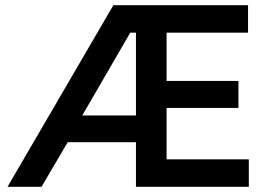

<svg xmlns="http://www.w3.org/2000/svg" viewBox="-20 -720 1051 740"><path d="M9 0 417 -700H936V-594H622V-408H899V-304H622V-106H939V0H504V-172H241L140 0ZM297 -275H504V-594H482Z"/></svg>

Font: Figtree Light SemiBold
Style: Regular
Weight: 600
Version: Version 2.002